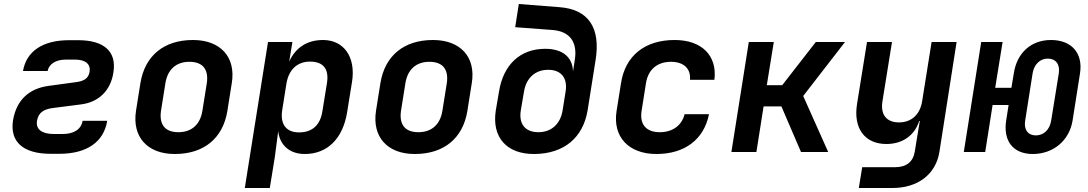

<svg xmlns="http://www.w3.org/2000/svg" viewBox="-20 -760 5440 960"><path d="M277 9C414 9 499 -50 516 -156H393C386 -113 349 -90 293 -90H249C189 -90 158 -114 165 -156C172 -196 197 -214 245 -220L385 -238C475 -249 534 -309 547 -398C564 -502 501 -559 371 -559H325C194 -559 112 -504 95 -405H218C225 -440 259 -462 309 -462H355C408 -462 434 -439 428 -401C422 -367 399 -354 358 -349L226 -331C123 -318 62 -258 45 -158C29 -52 94 9 233 9Z M854 10C1000 10 1095 -69 1117 -206L1139 -345C1160 -474 1083 -560 945 -560C799 -560 704 -481 682 -344L660 -206C640 -76 716 10 854 10ZM872 -99C805 -99 775 -137 785 -206L807 -344C818 -413 861 -451 927 -451C994 -451 1024 -413 1014 -344L992 -206C981 -137 938 -99 872 -99Z M1204 180H1329L1354 26L1371 -104C1379 -34 1428 10 1504 10C1617 10 1695 -67 1716 -201L1740 -350C1760 -474 1700 -560 1595 -560C1515 -560 1457 -521 1426 -452L1442 -550H1320ZM1475 -98C1411 -98 1380 -139 1391 -209L1412 -341C1423 -411 1466 -452 1530 -452C1594 -452 1626 -418 1615 -346L1592 -204C1581 -132 1539 -98 1475 -98Z M2054 10C2200 10 2295 -69 2317 -206L2339 -345C2360 -474 2283 -560 2145 -560C1999 -560 1904 -481 1882 -344L1860 -206C1840 -76 1916 10 2054 10ZM2072 -99C2005 -99 1975 -137 1985 -206L2007 -344C2018 -413 2061 -451 2127 -451C2194 -451 2224 -413 2214 -344L2192 -206C2181 -137 2138 -99 2072 -99Z M2654 10C2800 8 2895 -71 2918 -208L2958 -460C2984 -621 2922 -713 2779 -724L2574 -740L2556 -624L2743 -610C2831 -603 2868 -548 2854 -460L2845 -403C2843 -475 2792 -516 2706 -516C2582 -516 2497 -438 2475 -302L2459 -208C2438 -74 2513 12 2654 10ZM2672 -99C2606 -99 2573 -140 2584 -208L2600 -302C2611 -370 2656 -411 2721 -411C2786 -411 2819 -370 2808 -302L2793 -208C2782 -140 2737 -99 2672 -99Z M3262 10C3404 10 3500 -63 3525 -189H3403C3389 -132 3342 -99 3279 -99C3212 -99 3177 -137 3188 -206L3210 -345C3221 -413 3267 -451 3335 -451C3397 -451 3435 -418 3430 -361H3552C3567 -482 3489 -560 3353 -560C3204 -560 3106 -481 3085 -344L3063 -206C3042 -76 3123 10 3262 10Z M3637 0H3762L3798 -228H3887L3985 0H4121L3996 -280L4205 -550H4059L3891 -334H3814L3849 -550H3724Z M4274 180H4442C4570 180 4659 111 4677 0L4763 -550H4638L4591 -256C4581 -187 4537 -148 4475 -148C4413 -148 4382 -186 4392 -252L4440 -550H4315L4265 -239C4246 -118 4304 -40 4412 -40C4493 -40 4553 -83 4576 -155H4579L4561 -46L4554 -3C4546 49 4512 76 4456 76H4291Z M5144 10C5246 10 5327 -57 5343 -158L5380 -393C5396 -494 5338 -560 5235 -560C5134 -560 5064 -494 5049 -393L5037 -321H4956L4993 -550H4886L4799 0H4906L4943 -235H5023L5011 -158C4995 -57 5044 10 5144 10ZM5159 -83C5120 -83 5098 -112 5106 -158L5143 -393C5150 -438 5180 -467 5219 -467C5259 -467 5281 -438 5274 -393L5236 -158C5229 -112 5199 -83 5159 -83Z"/></svg>

Font: JetBrains Mono
Style: Bold Italic
Weight: 558
Italic angle: -9°
Monospace: yes
Designer: Philipp Nurullin, Konstantin Bulenkov
Foundry: JetBrains
Version: Version 2.305